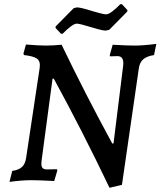

<svg xmlns="http://www.w3.org/2000/svg" viewBox="-20 -854 761 910"><path d="M564 -545Q568 -588 537 -588L502 -587L500 -592L514 -642Q583 -638 618 -638Q659 -638 721 -646L710 -593Q677 -588 659.5 -573.5Q642 -559 638 -530L558 22L499 36Q369 -236 235 -481H229L177 -92Q176 -87 176 -78Q176 -63 182.5 -57Q189 -51 204 -51L249 -52L252 -47L237 4Q167 0 127 0Q85 0 25 8L38 -44Q68 -48 84 -62.5Q100 -77 104 -107L168 -532Q169 -537 169 -546Q169 -568 152.5 -578Q136 -588 94 -593L91 -600L103 -643Q164 -638 197 -638Q231 -638 272 -642Q383 -411 512 -174H518ZM243 -722 244 -729 329 -815 344 -819Q363 -819 419 -801Q427 -799 450 -792.5Q473 -786 483 -786Q494 -786 512.5 -800Q531 -814 550 -834H558L584 -806L583 -799L498 -713L482 -709Q468 -709 441.5 -716.5Q415 -724 409 -726Q357 -742 344 -742Q333 -742 314.5 -728Q296 -714 277 -694H269Z"/></svg>

Font: Alegreya Medium
Style: Italic
Weight: 500
Italic angle: -7°
Designer: Juan Pablo del Peral
Foundry: Huerta Tipografica
Version: Version 2.008; ttfautohint (v1.8)